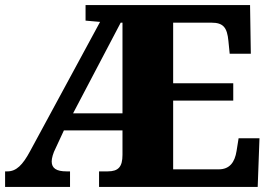

<svg xmlns="http://www.w3.org/2000/svg" viewBox="-20 -734 1064 754"><path d="M0 0H255V-61H241C202 -61 183 -73 183 -100C183 -112 188 -132 199 -153L231 -222H461V-126C461 -79 445 -61 403 -61H369V0H992L999 -191H917L909 -141C902 -97 882 -69 839 -69H660V-339H896V-407H660V-645H810C857 -645 872 -626 877 -573L882 -523H965L962 -714H316V-653L373 -648L98 -140C69 -86 44 -61 9 -61H0ZM267 -289 454 -645H461V-289Z"/></svg>

Font: Noto Serif Georgian Black
Style: Regular
Weight: 900
Designer: Monotype Design Team, Akaki Razmadze
Foundry: Google LLC
Version: Version 2.003